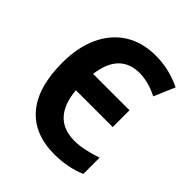

<svg xmlns="http://www.w3.org/2000/svg" viewBox="-201 -854 995 995"><g transform="rotate(45 296.5 -357.0)"><path d="M358 10Q209 10 130 -83Q51 -176 51 -356Q51 -467 89 -550Q127 -633 198 -678.5Q269 -724 370 -724Q466 -724 557 -680L508 -565Q437 -601 373 -601Q228 -601 205 -427H472V-304H202Q219 -113 383 -113Q416 -113 456 -121.5Q496 -130 536 -144V-25Q499 -8 452.5 1Q406 10 358 10Z"/></g></svg>

Font: Noto Sans SemiCondensed
Style: Bold
Weight: 700
Width: 4
Designer: Monotype Design Team
Foundry: Monotype Imaging Inc.
Version: Version 2.013; ttfautohint (v1.8.4.7-5d5b)